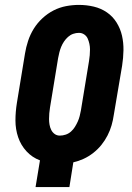

<svg xmlns="http://www.w3.org/2000/svg" viewBox="-20 -763 540 783"><path d="M125 0 143 -109Q111 -121 88 -146Q65 -171 54 -203.5Q43 -236 43 -271.5Q43 -307 49 -344L82 -545Q86 -570 94.5 -596Q103 -622 117.5 -645.5Q132 -669 153 -688.5Q174 -708 198.5 -720.5Q223 -733 249.5 -738Q276 -743 302 -743Q333 -743 362.5 -736Q392 -729 416 -712.5Q440 -696 455.5 -671Q471 -646 477.5 -617.5Q484 -589 483.5 -558Q483 -527 478 -495L444 -294Q441 -273 435 -252Q429 -231 418.5 -210.5Q408 -190 393.5 -172Q379 -154 360.5 -139.5Q342 -125 321.5 -115.5Q301 -106 279 -101L263 0ZM224 -210Q236 -210 248 -214Q260 -218 269.5 -226.5Q279 -235 285.5 -245.5Q292 -256 297 -267Q302 -278 305 -290Q308 -302 310 -313L343 -514Q345 -526 346 -538Q347 -550 347 -561.5Q347 -573 344.5 -584.5Q342 -596 337.5 -606Q333 -616 323.5 -622.5Q314 -629 302 -629Q290 -629 278.5 -625Q267 -621 257.5 -612.5Q248 -604 241 -593.5Q234 -583 229.5 -572Q225 -561 222 -549Q219 -537 217 -526L184 -325Q182 -313 181 -301Q180 -289 180 -277.5Q180 -266 182 -254.5Q184 -243 189 -233Q194 -223 203 -216.5Q212 -210 224 -210Z"/></svg>

Font: Iosevka Heavy Oblique
Style: Regular
Weight: 900
Italic angle: -9°
Monospace: yes
Designer: Belleve Invis
Foundry: Belleve Invis
Version: Version 32.5.0; ttfautohint (v1.8.4)